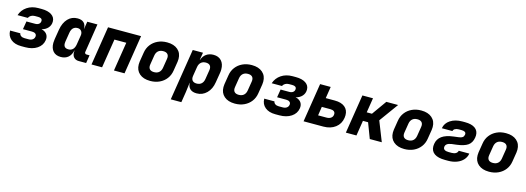

<svg xmlns="http://www.w3.org/2000/svg" viewBox="2 -1504 7195 2627"><g transform="rotate(15 3600.0 -190.0)"><path d="M436 -289Q482 -279 507.5 -250.5Q533 -222 533 -180Q533 -173 531 -157Q519 -82 452 -37.5Q385 7 284 7H227Q135 7 81 -38Q27 -83 26 -160H171Q174 -137 194 -123.5Q214 -110 245 -110H302Q335 -110 357 -125.5Q379 -141 383 -168L384 -177Q384 -199 367 -211.5Q350 -224 320 -224H191L210 -338H333Q367 -338 387 -354.5Q407 -371 407 -399Q407 -419 392 -429.5Q377 -440 349 -440H303Q272 -440 249 -426.5Q226 -413 215 -390H70Q95 -467 162 -512Q229 -557 321 -557H367Q457 -557 508 -523Q559 -489 559 -430Q559 -377 525.5 -339.5Q492 -302 436 -289Z M1164 -114 1146 0H1042Q998 0 972.5 -26.5Q947 -53 947 -98Q947 -116 949 -125H947Q933 -60 892.5 -25Q852 10 787 10Q717 10 679 -32.5Q641 -75 641 -150Q641 -172 646 -205L669 -345Q686 -445 740.5 -502.5Q795 -560 877 -560Q936 -560 966.5 -530Q997 -500 996 -445H998L1015 -550H1159L1095 -140Q1094 -130 1101.5 -122Q1109 -114 1120 -114ZM977 -340Q979 -354 979 -360Q979 -392 960.5 -412Q942 -432 911 -432Q832 -432 817 -340L796 -210Q794 -201 794 -184Q794 -118 862 -118Q901 -118 924.5 -141.5Q948 -165 956 -210Z M1372 0H1222L1309 -550H1777L1690 0H1540L1605 -410H1437Z M1846 -169Q1846 -189 1849 -210L1870 -340Q1880 -406 1917.5 -455.5Q1955 -505 2013.5 -532.5Q2072 -560 2145 -560Q2242 -560 2297.5 -511.5Q2353 -463 2353 -381Q2353 -361 2350 -340L2329 -210Q2319 -144 2281.5 -94.5Q2244 -45 2185.5 -17.5Q2127 10 2054 10Q1957 10 1901.5 -38.5Q1846 -87 1846 -169ZM2179 -210 2200 -340Q2202 -354 2202 -361Q2202 -395 2182 -412.5Q2162 -430 2124 -430Q2080 -430 2053.5 -406.5Q2027 -383 2020 -340L1999 -210Q1997 -196 1997 -189Q1997 -155 2017 -137.5Q2037 -120 2075 -120Q2119 -120 2145.5 -143.5Q2172 -167 2179 -210Z M2955 -394Q2955 -368 2951 -345L2928 -205Q2913 -107 2854 -48.5Q2795 10 2712 10Q2652 10 2619.5 -20Q2587 -50 2586 -105H2584L2567 30L2543 180H2393L2509 -550H2654L2637 -445H2640Q2658 -500 2700.5 -530Q2743 -560 2802 -560Q2874 -560 2914.5 -515.5Q2955 -471 2955 -394ZM2800 -340Q2802 -356 2802 -361Q2802 -395 2783 -412.5Q2764 -430 2727 -430Q2686 -430 2659.5 -406.5Q2633 -383 2626 -340L2605 -210Q2603 -196 2603 -189Q2603 -156 2622.5 -138Q2642 -120 2678 -120Q2720 -120 2746 -143.5Q2772 -167 2779 -210Z M3046 -169Q3046 -189 3049 -210L3070 -340Q3080 -406 3117.5 -455.5Q3155 -505 3213.5 -532.5Q3272 -560 3345 -560Q3442 -560 3497.5 -511.5Q3553 -463 3553 -381Q3553 -361 3550 -340L3529 -210Q3519 -144 3481.5 -94.5Q3444 -45 3385.5 -17.5Q3327 10 3254 10Q3157 10 3101.5 -38.5Q3046 -87 3046 -169ZM3379 -210 3400 -340Q3402 -354 3402 -361Q3402 -395 3382 -412.5Q3362 -430 3324 -430Q3280 -430 3253.5 -406.5Q3227 -383 3220 -340L3199 -210Q3197 -196 3197 -189Q3197 -155 3217 -137.5Q3237 -120 3275 -120Q3319 -120 3345.5 -143.5Q3372 -167 3379 -210Z M4036 -289Q4082 -279 4107.5 -250.5Q4133 -222 4133 -180Q4133 -173 4131 -157Q4119 -82 4052 -37.5Q3985 7 3884 7H3827Q3735 7 3681 -38Q3627 -83 3626 -160H3771Q3774 -137 3794 -123.5Q3814 -110 3845 -110H3902Q3935 -110 3957 -125.5Q3979 -141 3983 -168L3984 -177Q3984 -199 3967 -211.5Q3950 -224 3920 -224H3791L3810 -338H3933Q3967 -338 3987 -354.5Q4007 -371 4007 -399Q4007 -419 3992 -429.5Q3977 -440 3949 -440H3903Q3872 -440 3849 -426.5Q3826 -413 3815 -390H3670Q3695 -467 3762 -512Q3829 -557 3921 -557H3967Q4057 -557 4108 -523Q4159 -489 4159 -430Q4159 -377 4125.5 -339.5Q4092 -302 4036 -289Z M4226 0 4313 -550H4463L4437 -385H4566Q4658 -385 4708.5 -343.5Q4759 -302 4759 -228Q4759 -211 4756 -191Q4743 -103 4675.5 -51.5Q4608 0 4506 0ZM4517 -130Q4558 -130 4582 -150Q4606 -170 4606 -204Q4606 -229 4588 -242Q4570 -255 4536 -255H4416L4397 -130Z M4975 0H4825L4912 -550H5062L5029 -342H5103L5251 -550H5418L5223 -281L5334 0H5164L5082 -216H5009Z M5446 -169Q5446 -189 5449 -210L5470 -340Q5480 -406 5517.5 -455.5Q5555 -505 5613.5 -532.5Q5672 -560 5745 -560Q5842 -560 5897.5 -511.5Q5953 -463 5953 -381Q5953 -361 5950 -340L5929 -210Q5919 -144 5881.5 -94.5Q5844 -45 5785.5 -17.5Q5727 10 5654 10Q5557 10 5501.5 -38.5Q5446 -87 5446 -169ZM5779 -210 5800 -340Q5802 -354 5802 -361Q5802 -395 5782 -412.5Q5762 -430 5724 -430Q5680 -430 5653.5 -406.5Q5627 -383 5620 -340L5599 -210Q5597 -196 5597 -189Q5597 -155 5617 -137.5Q5637 -120 5675 -120Q5719 -120 5745.5 -143.5Q5772 -167 5779 -210Z M6233 10Q6133 10 6081 -26Q6029 -62 6029 -131Q6029 -146 6032 -164Q6043 -235 6099.5 -276Q6156 -317 6263 -330L6334 -339Q6369 -343 6386 -356Q6403 -369 6407 -393Q6408 -397 6408 -403Q6408 -443 6344 -443H6306Q6274 -443 6252.5 -430.5Q6231 -418 6228 -398H6078Q6090 -472 6157.5 -516Q6225 -560 6325 -560H6363Q6457 -560 6506 -525Q6555 -490 6555 -424Q6555 -409 6552 -392Q6540 -317 6488.5 -281Q6437 -245 6330 -232L6264 -224Q6176 -212 6176 -154Q6176 -131 6195.5 -119Q6215 -107 6252 -107H6296Q6331 -107 6354 -121.5Q6377 -136 6381 -160H6531Q6523 -110 6488.5 -71Q6454 -32 6399 -11Q6344 10 6277 10Z M6646 -169Q6646 -189 6649 -210L6670 -340Q6680 -406 6717.5 -455.5Q6755 -505 6813.5 -532.5Q6872 -560 6945 -560Q7042 -560 7097.5 -511.5Q7153 -463 7153 -381Q7153 -361 7150 -340L7129 -210Q7119 -144 7081.5 -94.5Q7044 -45 6985.5 -17.5Q6927 10 6854 10Q6757 10 6701.5 -38.5Q6646 -87 6646 -169ZM6979 -210 7000 -340Q7002 -354 7002 -361Q7002 -395 6982 -412.5Q6962 -430 6924 -430Q6880 -430 6853.5 -406.5Q6827 -383 6820 -340L6799 -210Q6797 -196 6797 -189Q6797 -155 6817 -137.5Q6837 -120 6875 -120Q6919 -120 6945.5 -143.5Q6972 -167 6979 -210Z"/></g></svg>

Font: JetBrains Mono Extra Bold
Style: Italic
Weight: 800
Italic angle: -9°
Monospace: yes
Designer: Philipp Nurullin, Konstantin Bulenkov
Foundry: JetBrains
Version: 2.002